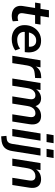

<svg xmlns="http://www.w3.org/2000/svg" viewBox="1170 -1926 949 3330"><g transform="rotate(90 1645.0 -261.5)"><path d="M258 10Q193 10 151 -14.5Q109 -39 92.5 -82Q76 -125 85 -182L119 -395H25L40 -489H134L157 -635H282L259 -489H407L392 -395H244L211 -190Q203 -138 223.5 -115.5Q244 -93 287 -93Q302 -93 316 -96Q330 -99 343 -103L350 -9Q334 0 308 5Q282 10 258 10Z M659 10Q585 10 530.5 -17.5Q476 -45 446 -95Q416 -145 416 -212Q416 -294 450.5 -358.5Q485 -423 546 -461Q607 -499 686 -499Q766 -499 813 -463.5Q860 -428 877.5 -369.5Q895 -311 887 -242L884 -216H516L526 -288H806L789 -273Q795 -313 786 -344.5Q777 -376 752.5 -395Q728 -414 685 -414Q641 -414 611 -394Q581 -374 564 -342.5Q547 -311 541 -275L536 -244Q528 -195 541.5 -159.5Q555 -124 588 -104.5Q621 -85 670 -85Q714 -85 753.5 -97.5Q793 -110 824 -135L855 -53Q820 -23 767.5 -6.5Q715 10 659 10Z M948 0 1026 -489H1148L1129 -371H1119Q1137 -426 1181.5 -460.5Q1226 -495 1293 -499L1336 -502L1333 -396L1252 -388Q1207 -384 1179 -368Q1151 -352 1136.5 -323.5Q1122 -295 1115 -254L1075 0Z M1342 0 1420 -489H1542L1525 -387H1515Q1543 -444 1588.5 -471.5Q1634 -499 1686 -499Q1742 -499 1778 -469.5Q1814 -440 1826 -382L1813 -388Q1839 -442 1885 -470.5Q1931 -499 1993 -499Q2044 -499 2079.5 -477.5Q2115 -456 2130 -410.5Q2145 -365 2134 -293L2088 0H1963L2009 -294Q2015 -330 2009.5 -353.5Q2004 -377 1988 -389Q1972 -401 1944 -401Q1911 -401 1885 -384.5Q1859 -368 1842.5 -337.5Q1826 -307 1819 -263L1777 0H1652L1699 -294Q1705 -330 1699.5 -353.5Q1694 -377 1678 -389Q1662 -401 1634 -401Q1609 -401 1588.5 -391.5Q1568 -382 1552 -364.5Q1536 -347 1525 -321.5Q1514 -296 1509 -263L1467 0Z M2305 -594 2325 -716H2464L2444 -594ZM2217 0 2295 -489H2420L2342 0Z M2562 -594 2582 -716H2721L2701 -594ZM2345 193 2337 102 2384 97Q2425 94 2446.5 71.5Q2468 49 2475 7L2554 -489H2679L2602 -7Q2595 42 2579.5 78Q2564 114 2539 137.5Q2514 161 2477.5 174Q2441 187 2390 190Z M2731 0 2809 -489H2931L2915 -390H2907Q2932 -443 2978.5 -471Q3025 -499 3088 -499Q3142 -499 3178.5 -477Q3215 -455 3230.5 -409.5Q3246 -364 3235 -293L3189 0H3064L3110 -291Q3116 -328 3110 -352Q3104 -376 3086.5 -388.5Q3069 -401 3038 -401Q2999 -401 2969.5 -384Q2940 -367 2922.5 -336.5Q2905 -306 2898 -263L2856 0Z"/></g></svg>

Font: Nunito Sans 12pt
Style: Bold Italic
Weight: 700
Italic angle: -9°
Designer: Vernon Adams
Foundry: Vernon Adams
Version: Version 3.101;gftools[0.9.27]